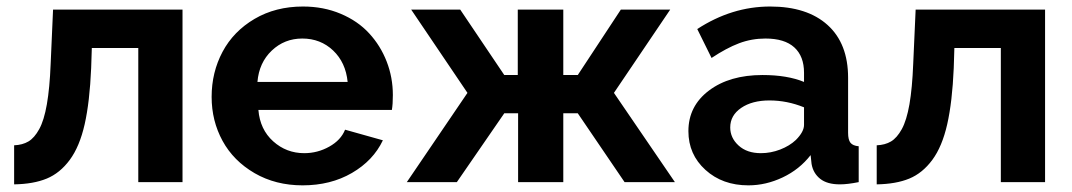

<svg xmlns="http://www.w3.org/2000/svg" viewBox="-20 -553 3254 583"><path d="M22.9 6.8V-111.8Q48.3 -112.8 66.4 -123.5Q84.5 -134.3 99.1 -160.9Q113.8 -187.5 122.3 -236.3Q130.9 -285.2 133.8 -358.9L141.1 -523.9H534.2V0H399.9V-407.2H258.8L256.8 -346.2Q252.4 -243.7 237.1 -175.8Q221.7 -107.9 191.9 -67.6Q162.1 -27.3 121.8 -10.7Q81.5 5.9 22.9 6.8Z M898.9 9.8Q816.9 9.8 752.9 -27.3Q689 -64.5 655.8 -125.2Q622.6 -186 622.6 -258.8Q622.6 -333.5 655.8 -395.8Q689 -458 752.9 -495.6Q816.9 -533.2 899.9 -533.2Q962.4 -533.2 1014.4 -511.2Q1066.4 -489.3 1100.8 -451.9Q1135.3 -414.6 1154.1 -366.2Q1172.9 -317.9 1172.9 -264.2Q1172.9 -236.3 1169.9 -219.2H764.6Q769.5 -159.7 809.6 -123.8Q849.6 -87.9 903.8 -87.9Q944.3 -87.9 979.7 -107.7Q1015.1 -127.4 1027.8 -159.2L1142.6 -127Q1113.3 -65.4 1048.6 -27.8Q983.9 9.8 898.9 9.8ZM761.7 -304.2H1035.6Q1029.8 -363.3 991.5 -399.7Q953.1 -436 897.9 -436Q843.8 -436 805.2 -399.4Q766.6 -362.8 761.7 -304.2Z M1215.3 0 1399.4 -271 1228.5 -523.9H1377.4L1511.2 -325.2H1552.2V-523.9H1690.4V-325.2H1734.4L1865.2 -523.9H2015.1L1844.2 -271L2029.3 0H1876.5L1734.4 -209H1690.4V0H1553.2V-209H1511.2L1367.2 0Z M2070.3 -154.8Q2070.3 -231 2132.8 -278.1Q2195.3 -325.2 2295.4 -325.2Q2370.6 -325.2 2421.4 -304.2V-332Q2421.4 -382.3 2391.8 -409.2Q2362.3 -436 2304.2 -436Q2262.2 -436 2224.1 -421.6Q2186 -407.2 2140.6 -377L2097.2 -464.8Q2202.1 -533.2 2318.4 -533.2Q2430.7 -533.2 2492.9 -477.1Q2555.2 -420.9 2555.2 -316.9V-149.9Q2555.2 -128.4 2562.5 -119.4Q2569.8 -110.4 2587.4 -108.9V0Q2553.7 6.8 2530.3 6.8Q2491.7 6.8 2470.5 -10Q2449.2 -26.9 2444.3 -55.2L2441.4 -82Q2407.7 -38.6 2356.7 -14.4Q2305.7 9.8 2252.4 9.8Q2173.8 9.8 2122.1 -37.1Q2070.3 -84 2070.3 -154.8ZM2396.5 -127.9Q2421.4 -152.8 2421.4 -173.8V-227.1Q2370.1 -248 2316.4 -248Q2263.7 -248 2230.5 -225.3Q2197.3 -202.6 2197.3 -166Q2197.3 -134.3 2222.7 -111.1Q2248 -87.9 2290.5 -87.9Q2320.3 -87.9 2348.9 -98.9Q2377.4 -109.9 2396.5 -127.9Z M2642.1 6.8V-111.8Q2667.5 -112.8 2685.5 -123.5Q2703.6 -134.3 2718.3 -160.9Q2732.9 -187.5 2741.5 -236.3Q2750 -285.2 2752.9 -358.9L2760.3 -523.9H3153.3V0H3019V-407.2H2877.9L2876 -346.2Q2871.6 -243.7 2856.2 -175.8Q2840.8 -107.9 2811 -67.6Q2781.2 -27.3 2741 -10.7Q2700.7 5.9 2642.1 6.8Z"/></svg>

Font: Rawline
Style: Bold
Weight: 700
Designer: Matt McInerney, Pablo Impallari, Rodrigo Fuenzalida
Foundry: Matt McInerney, Pablo Impallari, Rodrigo Fuenzalida
Version: Version 4.020;PS 004.020;hotconv 1.0.88;makeotf.lib2.5.64775